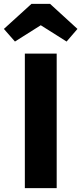

<svg xmlns="http://www.w3.org/2000/svg" viewBox="-63 -969 419 989"><path d="M229 0H65V-693H229ZM-43 -820 99 -949H195L336 -820L280 -755L147 -839L14 -755Z"/></svg>

Font: FiraGOUPP
Style: Bold
Weight: 700
Designer: bBox Type
Foundry: bBox Type GmbH
Version: Version 1.001